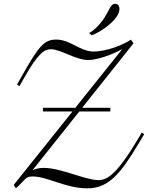

<svg xmlns="http://www.w3.org/2000/svg" viewBox="-20 -999 792 1028"><path d="M681.6 -786.6C598.6 -734.9 513.2 -723.1 481.4 -723.1C408.2 -723.1 357.4 -787.1 281.2 -787.1C216.8 -787.1 187.5 -752.4 97.2 -592.3L71.3 -546.4L84 -537.6L109.9 -583C186.5 -719.2 220.2 -735.4 252 -735.4C305.7 -735.4 383.8 -677.7 453.1 -677.7C496.1 -677.7 574.2 -702.6 634.8 -736.3L383.3 -421.9H210V-402.3H368.2L53.7 -9.3L64.9 9.3C119.1 -39.1 114.7 -54.2 154.3 -54.2C234.4 -54.2 331.5 9.3 446.3 9.3C493.7 9.3 540.5 -2 591.8 -50.3C632.8 -88.9 671.9 -146 725.1 -235.4L752 -280.3L739.3 -289.6L712.4 -244.6C664.6 -164.1 619.1 -101.1 582 -67.9C552.2 -41.5 529.3 -34.7 506.8 -34.7C436.5 -34.7 307.1 -100.1 213.9 -100.1C188.5 -100.1 169.9 -94.7 153.8 -87.4L404.8 -402.3H570.8V-421.9H419.9L694.8 -767.1ZM471.2 -810.1C515.1 -825.2 619.6 -893.6 619.6 -950.7C619.6 -965.8 612.8 -978.5 596.7 -978.5C569.3 -978.5 566.9 -940.9 527.8 -887.7C504.9 -856.9 477.5 -832 457 -822.3Z"/></svg>

Font: Petit Formal Script
Style: Regular
Weight: 400
Designer: Pablo Impallari, Brenda Gallo, Rodrigo Fuenzalida
Foundry: Pablo Impallari, Brenda Gallo, Rodrigo Fuenzalida
Version: Version 1.001